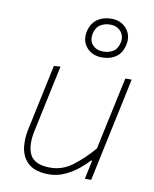

<svg xmlns="http://www.w3.org/2000/svg" viewBox="-86 -823 720 897"><g transform="rotate(10 274.5 -374.5)"><path d="M206 9Q123 9 90.5 -42.5Q70 -74.5 70 -122.5Q70 -151 77 -185Q81.5 -206 86 -225.5Q90 -245 95.5 -271Q108.5 -332.5 119.8 -385.2Q131 -438 143 -494L174 -496Q162 -440 150.5 -386.2Q139 -332.5 126 -271L107 -182Q100 -149.5 100 -123.5Q100 -87.5 113 -64Q135.5 -23 208 -23Q266 -23 314.5 -59.8Q363 -96.5 408 -149L434 -271Q447 -332 458.5 -385Q470 -438 482 -494H512Q500 -438 489 -385Q477.5 -331.5 464.5 -270.5L454 -221Q441 -160 430 -108.2Q419 -56.5 407 0H377L396 -89H391Q374.5 -70.5 346.8 -47.5Q319 -24.5 283 -7.8Q247 9 206 9ZM357 -572Q312 -572 284.5 -602Q264 -624.5 264 -655.5Q264 -666 266 -677Q274.5 -717.5 302.5 -737.8Q330.5 -758 370 -758Q415 -758 442 -727Q462 -703.5 462 -674Q462 -664 460 -654Q452 -611.5 424.5 -591.8Q397 -572 357 -572ZM357 -600Q385 -600 405.2 -612.8Q425.5 -625.5 432 -657Q433.5 -664.5 433.5 -671.5Q433.5 -693.5 419 -709.5Q400 -730 370 -730Q341.5 -730 321.2 -716.5Q301 -703 295 -673Q293.5 -664.5 293.5 -657Q293.5 -634.5 307.5 -620Q326.5 -600 357 -600Z"/></g></svg>

Font: Heraclito Thin
Style: Italic
Weight: 100
Italic angle: -12°
Designer: Kostas Bartsokas (font) & Cristiano Sobral (main changes)
Foundry: Kostas Bartsokas (font) & Cristiano Sobral (main changes)
Version: Version 1.00;July 8, 2020;FontCreator 13.0.0.2655 64-bit